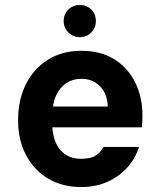

<svg xmlns="http://www.w3.org/2000/svg" viewBox="-20 -743 644 775"><path d="M308 12Q232 12 174.5 -22Q117 -56 85 -117Q53 -178 53 -258Q53 -340 84.5 -403Q116 -466 173.5 -502Q231 -538 308 -538Q386 -538 441 -504Q496 -470 525.5 -410.5Q555 -351 555 -276Q555 -266 554.5 -254Q554 -242 553 -229H152V-313H415Q413 -366 383 -395.5Q353 -425 308 -425Q275 -425 248.5 -408Q222 -391 206.5 -357.5Q191 -324 191 -272V-243Q191 -200 204.5 -168.5Q218 -137 244 -119.5Q270 -102 306 -102Q346 -102 366 -115Q386 -128 398 -150H541Q527 -104 494.5 -67.5Q462 -31 414.5 -9.5Q367 12 308 12ZM302 -593Q275 -593 256 -612Q237 -631 237 -658Q237 -686 256 -704.5Q275 -723 302 -723Q330 -723 348.5 -704.5Q367 -686 367 -658Q367 -631 348.5 -612Q330 -593 302 -593Z"/></svg>

Font: DM Sans 9pt ExtraBold
Style: Regular
Weight: 800
Version: Version 4.004;gftools[0.9.30]